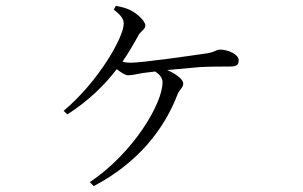

<svg xmlns="http://www.w3.org/2000/svg" viewBox="-20 -586 1040 658"><path d="M301 52C453 -28 543 -143 589 -264C596 -280 608 -286 608 -300C608 -313 585 -332 553 -346L664 -356C698 -358 745 -358 768 -358C794 -358 798 -366 798 -380C798 -400 761 -416 734 -416C721 -416 715 -406 681 -402C639 -396 469 -371 426 -371C417 -371 409 -372 400 -375C420 -404 438 -435 455 -466C464 -481 478 -485 478 -499C478 -513 453 -537 431 -549C417 -557 398 -562 377 -566L370 -553C393 -535 404 -522 404 -505C404 -458 317 -306 198 -206L211 -194C284 -241 337 -293 380 -349C394 -338 409 -328 419 -328C434 -328 452 -333 471 -336L512 -341C527 -331 537 -319 537 -304C537 -230 436 -61 288 38Z"/></svg>

Font: Noto Serif SC Light
Style: Regular
Weight: 300
Designer: Ryoko NISHIZUKA 西塚涼子 (kana & ideographs); Frank Grießhammer (Latin, Greek & Cyrillic); Wenlong ZHANG 张文龙 (bopomofo); San
Foundry: Adobe
Version: Version 2.001;hotconv 1.1.0;makeotfexe 2.6.0